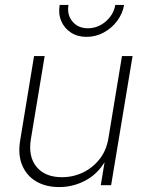

<svg xmlns="http://www.w3.org/2000/svg" viewBox="-20 -759 596 787"><path d="M222.7 7.8Q168 7.8 128.4 -15.4Q88.9 -38.6 70.8 -82Q52.7 -125.5 63 -185.5L119.6 -529.3H163.1L106.4 -187.5Q95.2 -116.7 130.1 -74.7Q165 -32.7 233.9 -32.7Q280.3 -32.7 320.6 -52.2Q360.8 -71.8 388.7 -107.4Q416.5 -143.1 424.3 -191.9L480 -529.3H523.4L435.5 0H393.1L413.1 -121.1H423.3Q392.1 -55.2 338.4 -23.7Q284.7 7.8 222.7 7.8ZM334.5 -607.9Q297.9 -607.9 270.8 -625.5Q243.7 -643.1 231 -672.9Q218.3 -702.6 224.6 -738.8H260.7Q253.9 -698.2 277.1 -670.7Q300.3 -643.1 340.8 -643.1Q367.7 -643.1 391.4 -655.8Q415 -668.5 431.6 -690.2Q448.2 -711.9 452.6 -738.8H488.8Q482.4 -702.6 460 -672.9Q437.5 -643.1 404.8 -625.5Q372.1 -607.9 334.5 -607.9Z"/></svg>

Font: Inter 24pt ExtraLight
Style: Italic
Weight: 250
Italic angle: -9.3988°
Version: Version 4.001;git-66647c0bb